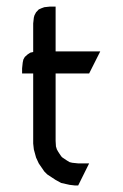

<svg xmlns="http://www.w3.org/2000/svg" viewBox="-20 -570 378 590"><path d="M47.9 -344.2V-359.9L49.8 -377.9L51.8 -387.2L56.2 -395L64.9 -402.8L73.2 -408.2L82 -410.2V-498L84 -516.1L85.9 -522.9L90.8 -532.2L99.1 -541L107.9 -544.9L116.2 -547.9L133.8 -549.8H150.9V-412.1H288.1L253.9 -344.2H150.9V-137.2L151.9 -120.1L154.8 -110.8L159.2 -103L168 -89.8L171.9 -85.9L185.1 -77.1L193.8 -71.8L202.1 -69.8L220.2 -67.9H253.9L220.2 0H210.9L193.8 -2L168 -7.8L150.9 -17.1L125 -34.2L116.2 -43L99.1 -67.9L90.8 -85.9L84 -110.8L82 -128.9V-344.2Z"/></svg>

Font: Petahja
Style: Regular
Weight: 400
Designer: T. Christopher White
Version: Version 1.1